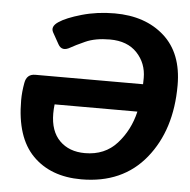

<svg xmlns="http://www.w3.org/2000/svg" viewBox="-52 -769 828 837"><g transform="rotate(5 362.0 -350.5)"><path d="M43 -304.2Q43 -340.8 50.3 -380.4Q57.1 -419.9 94.7 -419.9H566.4Q566.9 -436.5 566.9 -447.3Q566.9 -511.7 524.7 -556.6Q482.4 -601.6 405.8 -601.6Q341.8 -601.6 298.6 -582Q255.4 -562.5 237.3 -551.8Q201.2 -530.3 184.1 -561L156.2 -610.8Q142.6 -635.3 174.3 -656.7Q205.6 -678.2 272.9 -697.5Q340.3 -716.8 416.5 -716.8Q551.3 -716.8 634 -642.6Q716.8 -568.4 716.8 -428.2Q716.8 -232.9 615.7 -108.2Q514.6 16.6 333.5 16.6Q199.7 16.6 121.3 -62.7Q43 -142.1 43 -304.2ZM187.5 -258.8Q187.5 -181.6 229 -140.1Q270.5 -98.6 339.8 -98.6Q426.8 -98.6 480 -157.7Q533.2 -216.8 552.2 -298.8H189.9Q187.5 -277.8 187.5 -258.8Z"/></g></svg>

Font: Istok
Style: Bold Italic
Weight: 700
Italic angle: -13°
Designer: Andrey V. Panov
Foundry: Andrey V. Panov
Version: Version 1.0.3